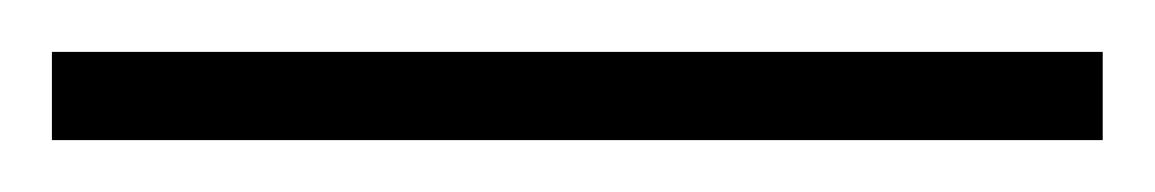

<svg xmlns="http://www.w3.org/2000/svg" viewBox="-22 69 445 74"><path d="M403 123V89H-2V123Z"/></svg>

Font: Noto Sans Ethiopic ExtraCondensed ExtraLight
Style: Regular
Weight: 200
Width: 2
Designer: Monotype Design Team
Foundry: Monotype Imaging Inc.
Version: Version 2.102